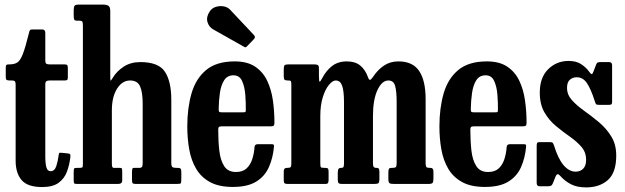

<svg xmlns="http://www.w3.org/2000/svg" viewBox="-20 -800 2718 835"><path d="M286 -116Q282 -82.5 271 -53Q260 -23.5 234.8 -5Q209.5 13.5 163.5 13.5Q99.5 13.5 73.8 -17Q48 -47.5 48 -101V-432.5Q48 -442 45 -446Q42 -450 32.5 -450H22Q12 -450 8.5 -452.8Q5 -455.5 5 -465.5V-505Q5 -515.5 8 -517.8Q11 -520 21 -520Q42 -520 55 -528Q68 -536 79.2 -564.8Q90.5 -593.5 106 -656.5Q108 -665.5 110.2 -668.8Q112.5 -672 124.5 -672H163Q177 -672 177 -657V-537Q177 -526 181.2 -523Q185.5 -520 195.5 -520H260Q269 -520 272 -517Q275 -514 275 -504.5V-462.5Q275 -454 271.5 -452Q268 -450 259.5 -450H196.5Q187 -450 182 -447Q177 -444 177 -433.5V-121Q177 -89 181.8 -72.2Q186.5 -55.5 200 -55.5Q217.5 -55.5 224.8 -77.5Q232 -99.5 235.5 -127.5Q236.5 -136 241 -135.8Q245.5 -135.5 254 -135L277 -132.5Q284.5 -131.5 285.5 -127.8Q286.5 -124 286 -116Z M325 -710H316.5Q305 -710 302.8 -714.8Q300.5 -719.5 300.5 -734.5V-755.5Q300.5 -771 304.8 -775.5Q309 -780 322.5 -780H429Q443 -780 451.2 -775Q459.5 -770 459.5 -752V-477Q459.5 -453.5 460.5 -450Q461.5 -446.5 471 -462.5Q487 -489.5 517.5 -509.8Q548 -530 590.5 -530Q669.5 -530 697.2 -488Q725 -446 725 -365.5V-92.5Q725 -77.5 729.5 -73.8Q734 -70 745.5 -70H753Q762.5 -70 765.5 -66.2Q768.5 -62.5 768.5 -52V-22.5Q768.5 -5.5 766 -2.8Q763.5 0 747 0H571.5Q560 0 557 -3.2Q554 -6.5 554 -18.5V-49Q554 -57.5 555 -63.8Q556 -70 563 -70H587.5Q593.5 -70 597 -73.5Q600.5 -77 600.5 -91V-348.5Q600.5 -399.5 589 -424.8Q577.5 -450 546 -450Q511.5 -450 489 -414.2Q466.5 -378.5 466.5 -320V-88Q466.5 -70 473.5 -70H501Q509 -70 510.2 -66.5Q511.5 -63 511.5 -50V-16.5Q511.5 -6.5 506.5 -3.2Q501.5 0 492.5 0H316.5Q304.5 0 302.5 -2.8Q300.5 -5.5 300.5 -18V-53Q300.5 -65 303 -67.5Q305.5 -70 317.5 -70H325.5Q334.5 -70 337.5 -71.8Q340.5 -73.5 340.5 -87V-689.5Q340.5 -703 337.5 -706.5Q334.5 -710 325 -710Z M794.5 -250Q794.5 -330 813 -394Q831.5 -458 876.5 -495.5Q921.5 -533 1001 -533Q1055.5 -533 1089.5 -510.2Q1123.5 -487.5 1141.8 -449.2Q1160 -411 1166.8 -363.5Q1173.5 -316 1173.5 -266.5Q1173.5 -256 1170 -253.2Q1166.5 -250.5 1156 -250.5H944Q935 -250.5 932 -247.5Q929 -244.5 929 -236Q929 -186.5 933.8 -144.8Q938.5 -103 955 -77.5Q971.5 -52 1006 -52Q1035.5 -52 1052.2 -67.5Q1069 -83 1077 -107.8Q1085 -132.5 1087 -161Q1088 -173 1102 -173H1160Q1168.5 -173 1170.2 -170.5Q1172 -168 1171.5 -162Q1167 -112.5 1149.2 -72.8Q1131.5 -33 1094 -10Q1056.5 13 992.5 13Q932 13 893.2 -8.2Q854.5 -29.5 833 -66Q811.5 -102.5 803 -150Q794.5 -197.5 794.5 -250ZM945 -311.5H1035Q1045 -311.5 1047 -313Q1049 -314.5 1049 -321Q1049.5 -352.5 1046.8 -387.8Q1044 -423 1032.8 -447.8Q1021.5 -472.5 995.5 -472.5Q968.5 -472.5 954.8 -450.8Q941 -429 936.2 -395.2Q931.5 -361.5 931 -326Q931 -317.5 932.8 -314.5Q934.5 -311.5 945 -311.5ZM1040.5 -597 907.5 -672Q888.5 -682.5 882.2 -704.5Q876 -726.5 892.5 -751Q902 -765 919 -770.2Q936 -775.5 953.2 -772.2Q970.5 -769 981 -757.5L1084 -648Q1093 -639 1084.5 -630L1055.5 -600Q1051.5 -595.5 1048.8 -594.5Q1046 -593.5 1040.5 -597Z M1214 -16V-55.5Q1214 -70 1228 -70H1231Q1241 -70 1244 -73.5Q1247 -77 1247 -89.5V-432Q1247 -444.5 1244.8 -447.2Q1242.5 -450 1234 -450H1231Q1221.5 -450 1217.8 -453Q1214 -456 1214 -468.5V-498Q1214 -512 1217.5 -516Q1221 -520 1234.5 -520H1345.5Q1357 -520 1362 -517.2Q1367 -514.5 1367 -502.5V-472Q1367 -443.5 1370.5 -444.8Q1374 -446 1382 -461.5Q1398.5 -493 1424.2 -513Q1450 -533 1488.5 -533Q1525 -533 1547 -514.8Q1569 -496.5 1580.5 -464Q1585 -451 1589.8 -452.8Q1594.5 -454.5 1601 -464Q1622.5 -496.5 1649.8 -514.8Q1677 -533 1712.5 -533Q1775 -533 1803 -491.2Q1831 -449.5 1831 -369V-91Q1831 -77.5 1834.2 -73.8Q1837.5 -70 1847.5 -70H1852Q1865 -70 1865 -54V-24Q1865 -8.5 1861 -4.2Q1857 0 1842 0H1694.5Q1679.5 0 1674.2 -3.2Q1669 -6.5 1669 -22V-49.5Q1669 -61.5 1671.5 -65.8Q1674 -70 1684 -70H1686.5Q1697.5 -70 1701.2 -73.2Q1705 -76.5 1705 -89.5V-356.5Q1705 -404 1698.2 -427Q1691.5 -450 1669 -450Q1641 -450 1621.5 -408.2Q1602 -366.5 1602 -295V-89.5Q1602 -77.5 1605.5 -73.8Q1609 -70 1614 -70H1618Q1622 -70 1626 -67.8Q1630 -65.5 1630 -54V-21Q1630 -8 1626.2 -4Q1622.5 0 1608.5 0H1468.5Q1457 0 1453 -3.2Q1449 -6.5 1449 -18.5V-49Q1449 -62 1452.8 -66Q1456.5 -70 1463.5 -70H1465Q1471.5 -70 1473.8 -73.8Q1476 -77.5 1476 -90V-356.5Q1476 -404 1468 -427Q1460 -450 1440 -450Q1426.5 -450 1410.8 -431.2Q1395 -412.5 1384 -377.8Q1373 -343 1373 -295V-91.5Q1373 -76.5 1375 -73.2Q1377 -70 1390 -70H1393.5Q1403 -70 1406 -67Q1409 -64 1409 -53V-18.5Q1409 -10 1406.8 -5Q1404.5 0 1395 0H1231Q1221.5 0 1217.8 -2.8Q1214 -5.5 1214 -16Z M1891 -250Q1891 -330 1909.5 -394Q1928 -458 1973 -495.5Q2018 -533 2097.5 -533Q2152 -533 2186 -510.2Q2220 -487.5 2238.2 -449.2Q2256.5 -411 2263.2 -363.5Q2270 -316 2270 -266.5Q2270 -256 2266.5 -253.2Q2263 -250.5 2252.5 -250.5H2040.5Q2031.5 -250.5 2028.5 -247.5Q2025.5 -244.5 2025.5 -236Q2025.5 -186.5 2030.2 -144.8Q2035 -103 2051.5 -77.5Q2068 -52 2102.5 -52Q2132 -52 2148.8 -67.5Q2165.5 -83 2173.5 -107.8Q2181.5 -132.5 2183.5 -161Q2184.5 -173 2198.5 -173H2256.5Q2265 -173 2266.8 -170.5Q2268.5 -168 2268 -162Q2263.5 -112.5 2245.8 -72.8Q2228 -33 2190.5 -10Q2153 13 2089 13Q2028.5 13 1989.8 -8.2Q1951 -29.5 1929.5 -66Q1908 -102.5 1899.5 -150Q1891 -197.5 1891 -250ZM2041.5 -311.5H2131.5Q2141.5 -311.5 2143.5 -313Q2145.5 -314.5 2145.5 -321Q2146 -352.5 2143.2 -387.8Q2140.5 -423 2129.2 -447.8Q2118 -472.5 2092 -472.5Q2065 -472.5 2051.2 -450.8Q2037.5 -429 2032.8 -395.2Q2028 -361.5 2027.5 -326Q2027.5 -317.5 2029.2 -314.5Q2031 -311.5 2041.5 -311.5Z M2567 -359Q2549.5 -414 2532.2 -439Q2515 -464 2488.5 -464Q2470.5 -464 2458.2 -453.2Q2446 -442.5 2446 -418Q2446 -388 2467.5 -364.2Q2489 -340.5 2521 -317.8Q2553 -295 2584.8 -268.5Q2616.5 -242 2638.2 -207Q2660 -172 2660 -123.5Q2660 -49.5 2623.8 -17.2Q2587.5 15 2529 15Q2490 15 2463.5 1.5Q2437 -12 2416 -35.5Q2403.5 -50 2396.5 -33L2384 -2Q2381.5 4 2377.5 7Q2373.5 10 2364.5 10H2326.5Q2314 10 2314 -4.5V-166Q2314 -175 2316.2 -178.5Q2318.5 -182 2327 -182H2371Q2381 -182 2383.8 -178.8Q2386.5 -175.5 2389 -168.5Q2407 -109.5 2431 -81.5Q2455 -53.5 2483 -53.5Q2504 -53.5 2516.5 -66.5Q2529 -79.5 2529 -104.5Q2529 -138 2508.5 -161.5Q2488 -185 2458 -206Q2428 -227 2398 -251.8Q2368 -276.5 2347.8 -311.2Q2327.5 -346 2327.5 -397.5Q2327.5 -463 2364 -499Q2400.5 -535 2453 -535Q2486.5 -535 2508.2 -520.5Q2530 -506 2543.5 -486.5Q2550 -478 2553.2 -477.5Q2556.5 -477 2561 -489L2572.5 -519Q2575 -525.5 2578.5 -527.8Q2582 -530 2592 -530H2629Q2642 -530 2642 -516V-357.5Q2642 -349 2639.2 -346.5Q2636.5 -344 2628 -344H2585Q2574 -344 2571.8 -347.5Q2569.5 -351 2567 -359Z"/></svg>

Font: Besley* Condensed Semi
Style: Regular
Weight: 600
Width: 3
Designer: Owen Earl
Foundry: indestructible type*
Version: Version 3.000; ttfautohint (v1.8.3)